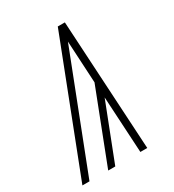

<svg xmlns="http://www.w3.org/2000/svg" viewBox="-178 -838 855 941"><g transform="rotate(-30 250.0 -367.5)"><path d="M338 0 320 -319 196 0H156L314 -408L301 -646L50 0H10L295 -735H335L377 0Z"/></g></svg>

Font: Iosevka Term Curly XLt Obl
Style: Regular
Weight: 200
Italic angle: -9°
Designer: Belleve Invis
Foundry: Belleve Invis
Version: Version 32.3.0